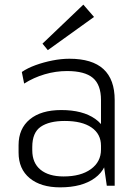

<svg xmlns="http://www.w3.org/2000/svg" viewBox="-20 -800 594 827"><path d="M415 -173V-369Q415 -435 380 -464.5Q345 -494 269 -494Q220 -494 172.5 -480Q125 -466 84 -440L74 -490Q99 -507 133.5 -519.5Q168 -532 206 -539.5Q244 -547 279 -547Q377 -547 425.5 -502.5Q474 -458 474 -369V0H440ZM239 7Q156 7 108 -32.5Q60 -72 60 -143V-175Q60 -246 108.5 -286Q157 -326 244 -326Q336 -326 390 -288Q444 -250 444 -180V-146Q444 -74 389 -33.5Q334 7 239 7ZM254 -40Q328 -40 371.5 -71.5Q415 -103 415 -156V-172Q415 -223 374 -251Q333 -279 259 -279Q192 -279 155.5 -254Q119 -229 119 -167V-153Q119 -98 154.5 -69Q190 -40 254 -40ZM385 -727 186 -584 163 -612 339 -780Z"/></svg>

Font: Pathway Extreme 8pt Thin 12pt Thin
Style: Regular
Weight: 250
Version: Version 1.001;gftools[0.9.26]